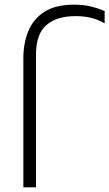

<svg xmlns="http://www.w3.org/2000/svg" viewBox="-20 -802 468 822"><path d="M303 -733Q223 -733 178.5 -694.5Q134 -656 134 -567V0H80V-553Q80 -616 101 -668Q122 -720 169.5 -751Q217 -782 297 -782Q339 -782 370.5 -774Q402 -766 428 -755V-702Q399 -719 368.5 -726Q338 -733 303 -733Z"/></svg>

Font: Unbounded ExtraLight
Style: Regular
Weight: 250
Designer: Luke Prowse, Jean-Baptiste Morizot, Fátima Lázaro, Florian Runge
Foundry: NaN
Version: Version 1.701;gftools[0.9.28.dev5+ged2979d]